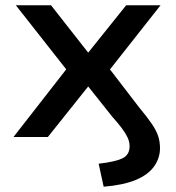

<svg xmlns="http://www.w3.org/2000/svg" viewBox="-20 -518 667 726"><path d="M372 188 353 101Q415 94 442.5 81Q470 68 470 35Q470 18 462.5 2Q455 -14 440.5 -33.5Q426 -53 405 -76L312 -193H315L161 0H31L254 -286L257 -222L40 -498H173L315 -317H312L457 -498H587L371 -224L374 -284L506 -112Q536 -76 553.5 -50.5Q571 -25 578 -3.5Q585 18 585 42Q585 80 562.5 111.5Q540 143 493 162.5Q446 182 372 188Z"/></svg>

Font: Nunito Sans 7pt SemiExpanded SemiBold
Style: Regular
Weight: 600
Width: 6
Designer: Vernon Adams
Foundry: Vernon Adams
Version: Version 3.101;gftools[0.9.27]